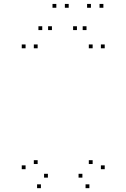

<svg xmlns="http://www.w3.org/2000/svg" viewBox="-20 -972 660 1002"><path d="M446.5 10V-10H426.5V10ZM526.5 -89V-109H506.5V-89ZM526.5 -720V-740H506.5V-720ZM463.5 -720V-740H443.5V-720ZM463.5 -116V-136H443.5V-116ZM410 -45V-65H390V-45ZM230 -45V-65H210V-45ZM176.5 -116V-136H156.5V-116ZM176.5 -720V-740H156.5V-720ZM113.5 -720V-740H93.5V-720ZM113.5 -89V-109H93.5V-89ZM193.5 10V-10H173.5V10ZM431.5 -815V-835H411.5V-815ZM519.5 -931.5V-951.5H499.5V-931.5ZM454.5 -931.5V-951.5H434.5V-931.5ZM381.5 -815V-835H361.5V-815ZM251 -815V-835H231V-815ZM338.5 -931.5V-951.5H318.5V-931.5ZM274 -931.5V-951.5H254V-931.5ZM200.5 -815V-835H180.5V-815Z"/></svg>

Font: Monaspace Krypton Dots Var
Style: Regular
Weight: 400
Designer: Riley Cran and the Lettermatic Team
Version: Version 1.100 (Monaspace Krypton Dots)